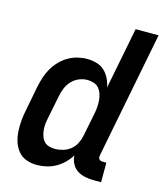

<svg xmlns="http://www.w3.org/2000/svg" viewBox="-112 -824 786 921"><g transform="rotate(15 280.5 -364.0)"><path d="M157 12Q129 12 104.5 3Q80 -6 64 -25.5Q48 -45 40 -70Q32 -95 30.5 -122Q29 -149 31.5 -176.5Q34 -204 40 -231L63 -351Q68 -375 75.5 -398.5Q83 -422 95.5 -444Q108 -466 126 -485Q144 -504 166 -517Q188 -530 212 -536Q236 -542 259 -542Q284 -542 307 -535.5Q330 -529 346.5 -513.5Q363 -498 373 -477.5Q383 -457 387 -434L447 -740H561L438 -111Q437 -106 437.5 -101Q438 -96 441 -92Q444 -88 449 -86.5Q454 -85 459 -85H477V12H440Q417 12 396 7.5Q375 3 358 -8Q341 -19 331 -38Q321 -57 320 -79Q307 -58 288.5 -40Q270 -22 249 -10.5Q228 1 204 6.5Q180 12 157 12ZM221 -85Q241 -85 261.5 -91Q282 -97 298.5 -110.5Q315 -124 324.5 -143Q334 -162 338 -182L362 -302Q365 -318 366 -334.5Q367 -351 365.5 -367Q364 -383 359 -397.5Q354 -412 344 -423.5Q334 -435 319 -440Q304 -445 288 -445Q267 -445 246 -436.5Q225 -428 209.5 -411Q194 -394 186 -374Q178 -354 174 -333L150 -213Q147 -198 146 -183Q145 -168 147 -153.5Q149 -139 154 -125.5Q159 -112 168.5 -102.5Q178 -93 192 -89Q206 -85 221 -85Z"/></g></svg>

Font: Lode
Style: Bold Italic
Weight: 700
Italic angle: -11°
Monospace: yes
Designer: Belleve Invis
Foundry: Belleve Invis
Version: Version 29.2.0; ttfautohint (v1.8.3)